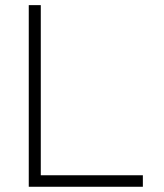

<svg xmlns="http://www.w3.org/2000/svg" viewBox="-20 -713 626 733"><path d="M89.8 0H525.4V-43.9H135.7V-693.4H89.8Z"/></svg>

Font: Cascadia Code PL ExtraLight
Style: Regular
Weight: 200
Monospace: yes
Designer: Aaron Bell
Foundry: Saja Typeworks
Version: Version 2404.023